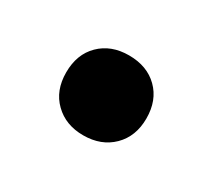

<svg xmlns="http://www.w3.org/2000/svg" viewBox="-46 -418 309 279"><g transform="rotate(30 108.0 -279.0)"><path d="M41 -279.5Q41 -310 59.5 -328.2Q78 -346.5 108 -346.5Q138.5 -346.5 157 -328.2Q175.5 -310 175.5 -279.5Q175.5 -249.5 156.8 -231Q138 -212.5 108 -212.5Q78.5 -212.5 59.8 -230.8Q41 -249 41 -279.5Z"/></g></svg>

Font: Encode Sans Condensed Medium
Style: Regular
Weight: 500
Width: 3
Designer: Multiple Designers
Foundry: Impallari Type
Version: Version 2.000